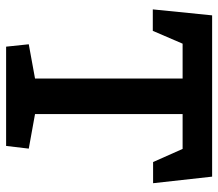

<svg xmlns="http://www.w3.org/2000/svg" viewBox="-64 -668 731 644"><g transform="rotate(90 302.0 -345.5)"><path d="M136 0 128 -76 243 -97V-592H126L83 -492H11L31 -691H572L594 -493H523L479 -592H362V-97L478 -76L469 0Z"/></g></svg>

Font: Kreon Light SemiBold
Style: Regular
Weight: 600
Version: Version 2.002